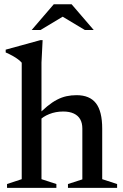

<svg xmlns="http://www.w3.org/2000/svg" viewBox="-20 -908 594 928"><path d="M308.5 -18.5 378 -41V-286.5Q378 -313 367.8 -331.2Q357.5 -349.5 336.8 -359.2Q316 -369 285.5 -369Q249 -369 218 -356.5Q187 -344 172 -326.5L154 -343Q183 -373.5 208 -394Q233 -414.5 255.8 -426.2Q278.5 -438 301.5 -443Q324.5 -448 350 -448Q413.5 -448 443.8 -409Q474 -370 474 -286V-42L546 -18.5V0H308.5ZM252.5 0H14V-18.5L85 -42V-605Q78 -613 67.5 -621Q57 -629 42 -637.5Q27 -646 7.5 -654.5V-668L175 -714H186L180.5 -605.5V-42L252.5 -18.5ZM273.5 -833H292.5L176 -763H133L240 -887.5H326L433 -763H390Z"/></svg>

Font: Newsreader 24pt Medium
Style: Regular
Weight: 500
Designer: Hugues Gentile
Foundry: Production Type
Version: Version 1.003